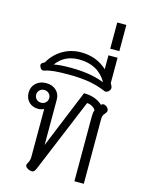

<svg xmlns="http://www.w3.org/2000/svg" viewBox="-161 -1223 980 1323"><g transform="rotate(15 329.0 -561.5)"><path d="M154 -22Q154 -29 159 -37Q173 -59 173 -84V-427Q153 -417 133 -417Q92 -417 66 -442Q40 -467 40 -509Q40 -550 68.5 -576.5Q97 -603 141 -603Q185 -603 212.5 -578Q240 -553 240 -511V-188L410 -603Q493 -603 543 -556Q551 -564 561 -564Q571 -564 583 -555Q598 -542 598 -528Q598 -519 587 -506Q579 -497 574.5 -488Q570 -479 570 -464V0H503V-463Q503 -491 510 -509Q501 -524 483 -533.5Q465 -543 448 -543L228 -13Q222 -1 216 4.5Q210 10 201 10Q192 10 177 4Q154 -7 154 -22ZM187 -509Q187 -528 173.5 -541Q160 -554 141 -554Q121 -554 107.5 -541Q94 -528 94 -509Q94 -489 107.5 -476Q121 -463 141 -463Q160 -463 173.5 -476Q187 -489 187 -509Z M583 -687Q583 -671 567 -658Q558 -652 551 -652Q544 -652 534 -657Q469 -683 407 -691.5Q345 -700 275 -700Q214 -700 175 -696.5Q136 -693 106 -683Q100 -681 97 -681Q82 -681 73 -700Q69 -710 69 -713Q69 -728 94 -738Q129 -800 188 -835Q247 -870 318 -870Q429 -870 505 -800V-899H570V-718L578 -703Q583 -695 583 -687ZM517 -710Q455 -819 318 -819Q214 -819 157 -740Q199 -749 272 -749Q344 -749 401 -740.5Q458 -732 517 -710Z M505 -1133H570V-946H505Z"/></g></svg>

Font: Niramit Light
Style: Regular
Weight: 300
Designer: Katatrad Aksorn Co.,Ltd.
Foundry: Cadson Demak Co.,Ltd.
Version: Version 1.000; ttfautohint (v1.6)